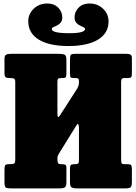

<svg xmlns="http://www.w3.org/2000/svg" viewBox="-20 -1050 760 1070"><path d="M478.5 -1030.5Q524 -1030.5 554.5 -1001.2Q585 -972 585 -930.5Q585 -865 526.2 -829.2Q467.5 -793.5 361.5 -793.5Q255 -793.5 196.2 -829.2Q137.5 -865 137.5 -931.5Q137.5 -972.5 168 -1001.5Q198.5 -1030.5 244 -1030.5Q281.5 -1030.5 304.2 -1007.5Q327 -984.5 327 -953Q327 -934.5 318.2 -924.2Q309.5 -914 297.8 -908.2Q286 -902.5 277.2 -898.5Q268.5 -894.5 268.5 -888.5Q268.5 -865 365.5 -865Q454 -865 454 -888.5Q454 -894.5 445.2 -898.5Q436.5 -902.5 424.8 -908Q413 -913.5 404.2 -924Q395.5 -934.5 395.5 -953Q395.5 -984.5 418.2 -1007.5Q441 -1030.5 478.5 -1030.5ZM420 -598Q420 -610 415 -612.5Q410 -615 397.5 -615H393.5Q378.5 -615 374.2 -618.8Q370 -622.5 370 -641V-719.5Q370 -740 375.2 -745Q380.5 -750 400 -750H685Q699.5 -750 707.2 -745.8Q715 -741.5 715 -725.5V-639Q715 -624.5 710.5 -619.8Q706 -615 690 -615H675.5Q661.5 -615 658.2 -609.5Q655 -604 655 -589.5V-160Q655 -146 657.8 -140.5Q660.5 -135 674.5 -135H689.5Q706.5 -135 710.8 -129.5Q715 -124 715 -106.5V-40.5Q715 -13 708.2 -6.5Q701.5 0 675 0H410Q388 0 379 -5.8Q370 -11.5 370 -35V-112.5Q370 -127 375.5 -131Q381 -135 394.5 -135H399Q409 -135 414.5 -138.2Q420 -141.5 420 -159V-336Q420 -352 416.5 -357.2Q413 -362.5 407.5 -354L315.5 -205.5Q312.5 -200.5 306.2 -189.8Q300 -179 300 -170.5V-164.5Q300 -148 303 -141.5Q306 -135 322.5 -135H323.5Q338.5 -135 344.2 -131.8Q350 -128.5 350 -114V-32.5Q350 -10.5 340.2 -5.2Q330.5 0 310 0H40Q18.5 0 11.8 -5.2Q5 -10.5 5 -33.5V-103Q5 -120 8.2 -127.5Q11.5 -135 28.5 -135H32.5Q51 -135 58 -138.2Q65 -141.5 65 -160V-592Q65 -607.5 59.5 -611.2Q54 -615 38 -615H37.5Q18 -615 11.5 -619.8Q5 -624.5 5 -645V-722Q5 -740.5 14 -745.2Q23 -750 40 -750H310Q331.5 -750 340.8 -744.8Q350 -739.5 350 -716V-639Q350 -623 346 -619Q342 -615 326.5 -615H321.5Q308 -615 304 -611.5Q300 -608 300 -594V-415.5Q300 -400 303.8 -398.2Q307.5 -396.5 312.5 -404.5L412 -559Q414.5 -563.5 417.2 -572.5Q420 -581.5 420 -589.5Z"/></svg>

Font: Besley* Condensed Fatface
Style: Regular
Weight: 900
Width: 3
Designer: Owen Earl
Foundry: indestructible type*
Version: Version 3.000; ttfautohint (v1.8.3)